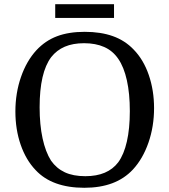

<svg xmlns="http://www.w3.org/2000/svg" viewBox="-20 -881 804 911"><path d="M711 -368Q711 -281 684.5 -204.5Q658 -128 611 -77Q570 -33 512.5 -11.5Q455 10 380 10Q304 10 246 -11Q188 -32 149 -74Q103 -122 78 -194.5Q53 -267 53 -352Q53 -439 79.5 -515.5Q106 -592 153 -643Q195 -688 250.5 -709Q306 -730 382 -730Q458 -730 515.5 -709.5Q573 -689 614 -646Q661 -598 686 -525Q711 -452 711 -368ZM168 -372Q168 -289 182 -224.5Q196 -160 222 -119Q248 -82 287.5 -63.5Q327 -45 385 -45Q491 -45 541 -111Q568 -148 582 -209.5Q596 -271 596 -354Q596 -437 582 -500Q568 -563 541 -602Q515 -640 474.5 -658Q434 -676 379 -676Q326 -676 287.5 -659.5Q249 -643 223 -610Q168 -537 168 -372ZM242 -796V-861H521V-796Z"/></svg>

Font: Domine
Style: Regular
Weight: 400
Designer: Pablo Impallari, Rodrigo Fuenzalida, Brenda Gallo
Foundry: Pablo Impallari, Rodrigo Fuenzalida, Brenda Gallo
Version: Version 2.000;September 19, 2022;FontCreator 14.0.0.2877 64-